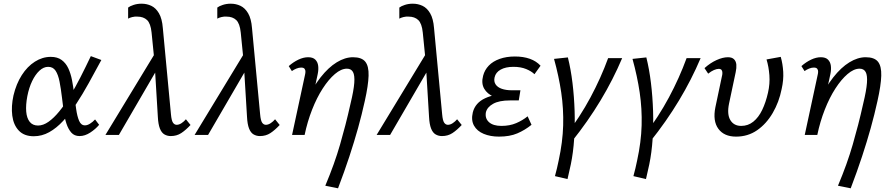

<svg xmlns="http://www.w3.org/2000/svg" viewBox="-20 -731 4835 1040"><path d="M163 7Q111 7 82 -23.5Q53 -54 46.5 -104.5Q40 -155 53 -214Q68 -277 98 -324Q128 -371 169 -397Q210 -423 255 -423Q291 -423 314 -406Q337 -389 350 -361Q363 -333 370 -297.5Q377 -262 381 -224Q387 -180 392.5 -140.5Q398 -101 408.5 -76.5Q419 -52 440 -52Q453 -52 467.5 -61Q482 -70 495 -84L517 -55Q498 -32 469 -13Q440 6 411 6Q383 6 366.5 -12.5Q350 -31 340 -61Q330 -91 325 -127.5Q320 -164 316 -200Q310 -251 302.5 -289Q295 -327 281 -348Q267 -369 241 -369Q216 -369 193.5 -348Q171 -327 154 -291.5Q137 -256 128 -210Q119 -162 122 -126.5Q125 -91 141 -71Q157 -51 186 -51Q214 -51 243 -71.5Q272 -92 301 -127.5Q330 -163 359 -210.5Q388 -258 416 -313Q444 -368 472 -427L529 -406Q494 -341 460.5 -280.5Q427 -220 392.5 -167.5Q358 -115 322 -76Q286 -37 246.5 -15Q207 7 163 7Z M905 6Q886 6 870.5 -3Q855 -12 846 -35Q837 -58 835 -98L817 -395L801 -555Q796 -604 776.5 -622.5Q757 -641 724 -641Q710 -642 696 -638.5Q682 -635 674 -630V-690Q684 -698 704 -704.5Q724 -711 747 -711Q775 -711 799.5 -699.5Q824 -688 841 -659Q858 -630 862 -579L906 -112Q909 -78 917 -66.5Q925 -55 937 -55Q950 -55 963.5 -64Q977 -73 987 -85L1012 -54Q986 -26 961.5 -10Q937 6 905 6ZM551 0 828 -456 841 -373 624 0Z M1388 6Q1369 6 1353.5 -3Q1338 -12 1329 -35Q1320 -58 1318 -98L1300 -395L1284 -555Q1279 -604 1259.5 -622.5Q1240 -641 1207 -641Q1193 -642 1179 -638.5Q1165 -635 1157 -630V-690Q1167 -698 1187 -704.5Q1207 -711 1230 -711Q1258 -711 1282.5 -699.5Q1307 -688 1324 -659Q1341 -630 1345 -579L1389 -112Q1392 -78 1400 -66.5Q1408 -55 1420 -55Q1433 -55 1446.5 -64Q1460 -73 1470 -85L1495 -54Q1469 -26 1444.5 -10Q1420 6 1388 6ZM1034 0 1311 -456 1324 -373 1107 0Z M1742 275Q1768 213 1787.5 158.5Q1807 104 1822 52Q1837 0 1851 -54Q1865 -108 1879 -171Q1896 -241 1899 -282Q1902 -323 1892 -341Q1882 -359 1859 -359Q1828 -359 1794 -330Q1760 -301 1728 -251.5Q1696 -202 1670.5 -137Q1645 -72 1630 0H1579Q1603 -102 1638.5 -180Q1674 -258 1716.5 -312Q1759 -366 1804 -393.5Q1849 -421 1892 -421Q1939 -421 1958.5 -397Q1978 -373 1976.5 -321Q1975 -269 1956 -184Q1940 -111 1919.5 -37.5Q1899 36 1872.5 116.5Q1846 197 1811 289ZM1562 0 1632 -325Q1634 -333 1634.5 -342Q1635 -351 1630 -358Q1625 -365 1611 -365Q1599 -365 1585.5 -359.5Q1572 -354 1561 -346L1544 -373Q1569 -395 1596.5 -408Q1624 -421 1649 -421Q1675 -421 1688 -408Q1701 -395 1703.5 -374.5Q1706 -354 1701 -330L1630 0Z M2374 6Q2355 6 2339.5 -3Q2324 -12 2315 -35Q2306 -58 2304 -98L2286 -395L2270 -555Q2265 -604 2245.5 -622.5Q2226 -641 2193 -641Q2179 -642 2165 -638.5Q2151 -635 2143 -630V-690Q2153 -698 2173 -704.5Q2193 -711 2216 -711Q2244 -711 2268.5 -699.5Q2293 -688 2310 -659Q2327 -630 2331 -579L2375 -112Q2378 -78 2386 -66.5Q2394 -55 2406 -55Q2419 -55 2432.5 -64Q2446 -73 2456 -85L2481 -54Q2455 -26 2430.5 -10Q2406 6 2374 6ZM2020 0 2297 -456 2310 -373 2093 0Z M2683 9Q2636 9 2600 -6Q2564 -21 2547.5 -50.5Q2531 -80 2541 -122Q2554 -174 2608 -199Q2662 -224 2743 -224L2739 -191Q2692 -191 2655.5 -206.5Q2619 -222 2602.5 -251Q2586 -280 2597 -321Q2605 -352 2627.5 -375.5Q2650 -399 2686.5 -412Q2723 -425 2769 -425Q2815 -425 2850 -412.5Q2885 -400 2908 -375L2875 -329Q2859 -345 2830 -357Q2801 -369 2761 -369Q2719 -369 2692 -354Q2665 -339 2659 -312Q2654 -290 2664.5 -274Q2675 -258 2698 -250Q2721 -242 2752 -242H2799L2790 -187H2742Q2684 -187 2651.5 -169Q2619 -151 2612 -123Q2606 -90 2628.5 -69.5Q2651 -49 2696 -49Q2741 -49 2776 -64Q2811 -79 2838 -101L2859 -55Q2823 -26 2782 -8.5Q2741 9 2683 9Z M3077 36 3044 4Q3122 -98 3178.5 -203.5Q3235 -309 3274 -416H3350Q3301 -300 3233 -187Q3165 -74 3077 36ZM3054 239 2986 223Q2992 201 2997 180Q3002 159 3006 139Q3028 38 3030.5 -52Q3033 -142 3020 -230Q3007 -318 2981 -412L3056 -420Q3072 -356 3081 -281.5Q3090 -207 3092.5 -129.5Q3095 -52 3090 22Q3085 96 3072 159Q3067 182 3062.5 201.5Q3058 221 3054 239Z M3502 36 3469 4Q3547 -98 3603.5 -203.5Q3660 -309 3699 -416H3775Q3726 -300 3658 -187Q3590 -74 3502 36ZM3479 239 3411 223Q3417 201 3422 180Q3427 159 3431 139Q3453 38 3455.5 -52Q3458 -142 3445 -230Q3432 -318 3406 -412L3481 -420Q3497 -356 3506 -281.5Q3515 -207 3517.5 -129.5Q3520 -52 3515 22Q3510 96 3497 159Q3492 182 3487.5 201.5Q3483 221 3479 239Z M3967 9Q3902 9 3871 -33.5Q3840 -76 3855 -150L3890 -316Q3893 -326 3893 -336Q3893 -346 3888.5 -352Q3884 -358 3873 -358Q3862 -358 3847 -351.5Q3832 -345 3816 -332L3796 -362Q3827 -390 3861 -405.5Q3895 -421 3923 -421Q3945 -421 3956 -410Q3967 -399 3968.5 -381Q3970 -363 3965 -340L3929 -170Q3917 -112 3936 -80.5Q3955 -49 3995 -49Q4032 -49 4060.5 -72Q4089 -95 4108.5 -135.5Q4128 -176 4140 -229Q4151 -277 4147.5 -323.5Q4144 -370 4132 -409L4209 -423Q4220 -385 4222.5 -341.5Q4225 -298 4214 -249Q4200 -178 4165.5 -119Q4131 -60 4081 -25.5Q4031 9 3967 9Z M4519 275Q4545 213 4564.5 158.5Q4584 104 4599 52Q4614 0 4628 -54Q4642 -108 4656 -171Q4673 -241 4676 -282Q4679 -323 4669 -341Q4659 -359 4636 -359Q4605 -359 4571 -330Q4537 -301 4505 -251.5Q4473 -202 4447.5 -137Q4422 -72 4407 0H4356Q4380 -102 4415.5 -180Q4451 -258 4493.5 -312Q4536 -366 4581 -393.5Q4626 -421 4669 -421Q4716 -421 4735.5 -397Q4755 -373 4753.5 -321Q4752 -269 4733 -184Q4717 -111 4696.5 -37.5Q4676 36 4649.5 116.5Q4623 197 4588 289ZM4339 0 4409 -325Q4411 -333 4411.5 -342Q4412 -351 4407 -358Q4402 -365 4388 -365Q4376 -365 4362.5 -359.5Q4349 -354 4338 -346L4321 -373Q4346 -395 4373.5 -408Q4401 -421 4426 -421Q4452 -421 4465 -408Q4478 -395 4480.5 -374.5Q4483 -354 4478 -330L4407 0Z"/></svg>

Font: Ysabeau Office Medium
Style: Italic
Weight: 500
Italic angle: -12°
Designer: Christian Thalmann (Catharsis Fonts)
Version: Version 2.001;gftools[0.9.30]; featfreeze: tnum,lnum,ss02